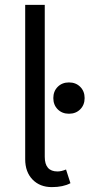

<svg xmlns="http://www.w3.org/2000/svg" viewBox="-20 -759 366 785"><path d="M192 6Q143 6 113 -25Q83 -56 83 -108V-739H163V-118Q163 -58 215 -58Q231 -58 250 -66L268 -10Q238 6 192 6ZM308 -312Q290 -294 262 -294Q234 -294 216 -312Q198 -330 198 -358Q198 -386 216 -404Q234 -422 262 -422Q290 -422 308 -404Q326 -386 326 -358Q326 -330 308 -312Z"/></svg>

Font: Cantarell
Style: Regular
Weight: 400
Designer: Dave Crossland, Nikolaus Waxweiler, Florian Fecher, Jacques Le Bailly, Eben Sorkin, Alexei Vanyashin, Alexios Zavras, Em
Version: Version 0.303